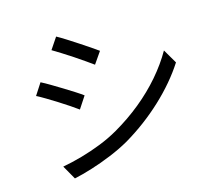

<svg xmlns="http://www.w3.org/2000/svg" viewBox="-110 -908 1221 1077"><g transform="rotate(-15 500.0 -370.0)"><path d="M301 -768Q323 -756 353 -737Q383 -718 415 -697Q447 -676 474.5 -657.5Q502 -639 518 -627L471 -559Q453 -572 426 -591Q399 -610 368 -630.5Q337 -651 307.5 -669.5Q278 -688 256 -701ZM151 -53Q206 -63 264 -79.5Q322 -96 379 -118.5Q436 -141 486 -170Q569 -218 640 -276Q711 -334 768 -400Q825 -466 865 -536L913 -454Q848 -353 748.5 -260Q649 -167 529 -96Q478 -67 418.5 -42.5Q359 -18 301.5 0Q244 18 197 28ZM150 -543Q172 -532 203 -513.5Q234 -495 266 -475.5Q298 -456 326 -438Q354 -420 370 -408L324 -338Q305 -352 277.5 -370.5Q250 -389 219 -408.5Q188 -428 158 -446Q128 -464 106 -475Z"/></g></svg>

Font: Noto Sans TC
Style: Regular
Weight: 400
Designer: Ryoko NISHIZUKA  (kana, bopomofo & ideographs); Paul D. Hunt (Latin, Greek & Cyrillic); Sandoll Communications , Soo-you
Foundry: Adobe
Version: Version 2.004-H2;hotconv 1.0.118;makeotfexe 2.5.65603